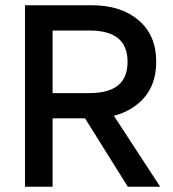

<svg xmlns="http://www.w3.org/2000/svg" viewBox="-20 -710 659 730"><path d="M125 -260V-356H319Q393 -356 429 -385.5Q465 -415 465 -475Q465 -535 429 -564.5Q393 -594 319 -594H125V-690H329Q440 -690 507 -633Q574 -576 574 -475Q574 -375 507 -317.5Q440 -260 329 -260ZM75 0V-690H180V0ZM466 0 279 -299H394L589 0Z"/></svg>

Font: Radio Canada Big
Style: Regular
Weight: 400
Designer: Étienne Aubert Bonn
Foundry: Coppers and Brasses
Version: Version 1.001